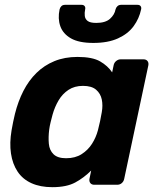

<svg xmlns="http://www.w3.org/2000/svg" viewBox="-20 -766 656 796"><path d="M197 10Q147 10 110.5 -6.5Q74 -23 53 -54.5Q32 -86 25.5 -129.5Q19 -173 28 -226Q31 -245 34.5 -260.5Q38 -276 42 -294Q55 -346 77 -389Q99 -432 131 -463.5Q163 -495 205.5 -512.5Q248 -530 301 -530Q363 -530 395 -511.5Q427 -493 445 -466L451 -495Q453 -506 461.5 -513Q470 -520 480 -520H575Q586 -520 591.5 -513Q597 -506 595 -495L495 -25Q493 -14 485 -7Q477 0 466 0H371Q360 0 354.5 -7Q349 -14 351 -25L358 -59Q328 -29 292 -9.5Q256 10 197 10ZM254 -110Q292 -110 318.5 -127Q345 -144 361.5 -170Q378 -196 386 -226Q391 -245 395 -264Q399 -283 402 -301Q407 -329 402 -353.5Q397 -378 378.5 -394Q360 -410 324 -410Q289 -410 264 -393.5Q239 -377 223 -350Q207 -323 198 -291Q194 -276 190 -260Q186 -244 184 -229Q180 -197 182.5 -170Q185 -143 202 -126.5Q219 -110 254 -110ZM367 -588Q307 -588 274 -607Q241 -626 230 -657.5Q219 -689 227 -727Q229 -735 234.5 -740.5Q240 -746 250 -746H318Q327 -746 331 -740.5Q335 -735 333 -727Q330 -713 331.5 -700Q333 -687 343.5 -679Q354 -671 379 -671Q417 -671 436 -688Q455 -705 459 -727Q461 -735 467 -740.5Q473 -746 482 -746H550Q559 -746 563 -740.5Q567 -735 565 -727Q557 -689 534 -657.5Q511 -626 469.5 -607Q428 -588 367 -588Z"/></svg>

Font: Rubik Light SemiBold
Style: Italic
Weight: 600
Italic angle: -12°
Version: Version 2.104